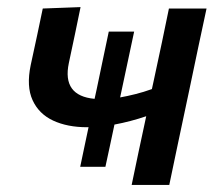

<svg xmlns="http://www.w3.org/2000/svg" viewBox="-20 -521 620 541"><path d="M206 -51Q212 -80.5 218 -108.2Q224 -136 229.5 -162.5Q227.5 -162.5 225.5 -162.5Q170 -162.5 129.8 -181.2Q89.5 -200 71.8 -238.8Q54 -277.5 66.5 -337.5Q76.5 -383.5 84.5 -420.8Q92.5 -458 100.5 -497L207 -501Q199.5 -463.5 191.5 -426Q183.5 -388.5 174 -343.5Q154.5 -251 246.5 -242.5L252.5 -270Q259.5 -305 268.5 -346.5Q277.5 -388 286.5 -432H358Q348.5 -387.5 339.8 -346.5Q331 -305.5 323.5 -270L318.5 -246.5Q338.5 -250 361.5 -255.8Q384.5 -261.5 408 -270L413 -293Q426 -353.5 436 -400.5Q446 -447.5 456 -497H562Q550.5 -443 539.2 -390.5Q528 -338 513.5 -268L503 -218.5Q490 -156.5 479 -105.2Q468 -54 457 0H351Q360.5 -46.5 371.2 -96.5Q382 -146.5 392 -193.5Q348 -178.5 302.5 -170Q296.5 -142 290.2 -112.2Q284 -82.5 277 -51Z"/></svg>

Font: Commissioner Medium
Style: Italic
Weight: 500
Italic angle: -12°
Designer: Kostas Bartsokas
Foundry: Kostas Bartsokas
Version: Version 1.000; ttfautohint (v1.8.3)